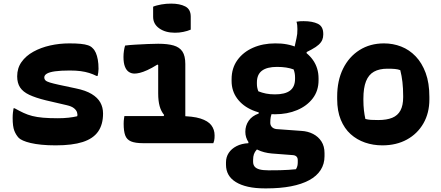

<svg xmlns="http://www.w3.org/2000/svg" viewBox="-20 -792 2440 1062"><path d="M300 -138Q332 -138 359 -141Q386 -144 407 -149Q410 -159 406 -171Q402 -183 389 -193.5Q376 -204 350 -210L234 -237Q177 -251 142 -267.5Q107 -284 91 -308.5Q75 -333 75 -370Q75 -415 99 -449Q123 -483 164.5 -506Q206 -529 257.5 -540.5Q309 -552 363 -552Q401 -552 426 -549.5Q451 -547 467 -541.5Q483 -536 492 -526Q503 -516 510 -500Q517 -484 521 -462Q525 -440 525 -411Q525 -401 523.5 -391.5Q522 -382 520 -372H514Q494 -382 473 -388.5Q452 -395 426.5 -398.5Q401 -402 366 -402Q315 -402 284 -397.5Q253 -393 239 -384.5Q225 -376 225 -364Q225 -354 231.5 -347.5Q238 -341 256 -335.5Q274 -330 306 -323L400 -303Q454 -292 487 -272Q520 -252 535 -225Q550 -198 550 -164Q550 -103 522.5 -64Q495 -25 437.5 -6.5Q380 12 288 12Q244 12 209.5 8.5Q175 5 149.5 -1Q124 -7 107.5 -14.5Q91 -22 84 -29Q68 -46 59 -69.5Q50 -93 50 -139Q50 -156 51.5 -169Q53 -182 55 -193H61Q88 -178 110.5 -167.5Q133 -157 158.5 -150.5Q184 -144 218 -141Q252 -138 300 -138Z M880 -139 888 -156Q871 -176 863 -205Q855 -234 855 -275Q855 -292 855 -307.5Q855 -323 855 -339Q855 -355 855 -370.5Q855 -386 855 -401.5Q855 -417 855 -432L851 -435Q819 -415 794.5 -404Q770 -393 753 -389Q736 -385 724 -385Q707 -385 693 -394Q679 -403 671 -423.5Q663 -444 663 -477Q663 -494 665.5 -511Q668 -528 672 -540Q694 -543 728 -545Q762 -547 797 -548.5Q832 -550 855 -550Q907 -550 940 -540.5Q973 -531 989 -507Q1005 -483 1005 -438Q1005 -406 1005 -374Q1005 -342 1005 -310Q1005 -278 1005 -245.5Q1005 -213 1005 -181Q1005 -149 1005 -117ZM668 -150H970Q1046 -150 1088.5 -136.5Q1131 -123 1149 -99Q1167 -75 1167 -43Q1167 -35 1166.5 -28Q1166 -21 1164.5 -14Q1163 -7 1160 0H772Q728 0 704.5 -10Q681 -20 672.5 -43.5Q664 -67 664 -107Q664 -116 664.5 -123Q665 -130 666 -136.5Q667 -143 668 -150ZM827 -755Q836 -759 848 -762Q860 -765 873 -767.5Q886 -770 900 -771Q914 -772 927 -772Q974 -772 1004.5 -756.5Q1035 -741 1035 -700V-628Q1026 -624 1015.5 -621Q1005 -618 993.5 -615.5Q982 -613 970.5 -612Q959 -611 947 -611Q895 -611 861 -635Q827 -659 827 -699Z M1600 -490 1620 -581Q1623 -594 1624 -604.5Q1625 -615 1625 -631Q1625 -642 1624 -652Q1623 -662 1620 -672Q1630 -674 1639.5 -674.5Q1649 -675 1659 -675Q1708 -675 1738 -660.5Q1768 -646 1768 -605V-600Q1768 -585 1762.5 -571.5Q1757 -558 1743 -545Q1729 -532 1703 -518L1676 -504V-477ZM1502 -552Q1571 -553 1625.5 -528.5Q1680 -504 1711 -460Q1742 -416 1742 -358V-348Q1742 -290 1710 -248Q1678 -206 1623.5 -183Q1569 -160 1501 -160Q1432 -159 1377.5 -182Q1323 -205 1292 -247Q1261 -289 1261 -344V-354Q1261 -415 1293 -459.5Q1325 -504 1379.5 -528Q1434 -552 1502 -552ZM1512 -422Q1457 -422 1429 -401Q1401 -380 1401 -336V-328Q1401 -317 1403 -307Q1405 -297 1409 -287Q1429 -279 1451 -274.5Q1473 -270 1501 -270Q1557 -270 1584.5 -291Q1612 -312 1612 -356V-364Q1612 -376 1610 -387Q1608 -398 1604 -408Q1585 -415 1562.5 -418.5Q1540 -422 1512 -422ZM1411 -198 1487 -172Q1480 -158 1477.5 -144.5Q1475 -131 1475 -113Q1475 -99 1484 -89.5Q1493 -80 1509 -78L1647 -68Q1683 -66 1712 -51Q1741 -36 1758 -9.5Q1775 17 1775 55V72Q1775 115 1753.5 148.5Q1732 182 1690.5 204.5Q1649 227 1589.5 238.5Q1530 250 1454 250H1445Q1392 250 1352 241Q1312 232 1284.5 215Q1257 198 1243.5 174Q1230 150 1230 119V106Q1230 77 1245 54Q1260 31 1288 16.5Q1316 2 1354 0V-26L1426 15Q1409 26 1399 37Q1389 48 1384.5 61Q1380 74 1380 92V103Q1380 119 1388.5 129.5Q1397 140 1415.5 145Q1434 150 1463 150H1476Q1504 150 1528.5 149.5Q1553 149 1575.5 147.5Q1598 146 1617 144Q1623 134 1625 125Q1627 116 1627 106V94Q1627 81 1620 74Q1613 67 1600 66L1483 57Q1439 53 1406 37Q1373 21 1355 -5Q1337 -31 1337 -63Q1337 -97 1355.5 -124Q1374 -151 1411 -164Z M2104 -552Q2154 -552 2199 -534.5Q2244 -517 2279 -480.5Q2314 -444 2334.5 -388.5Q2355 -333 2355 -256V-242Q2355 -167 2322 -109.5Q2289 -52 2230.5 -20Q2172 12 2095 12Q2044 12 1999 -3.5Q1954 -19 1919.5 -50Q1885 -81 1865 -129.5Q1845 -178 1845 -244V-258Q1845 -346 1877.5 -412Q1910 -478 1968.5 -515Q2027 -552 2104 -552ZM2123 -412Q2078 -412 2048.5 -395.5Q2019 -379 2004.5 -342.5Q1990 -306 1990 -246V-239Q1990 -208 1993 -182Q1996 -156 2001 -134Q2016 -130 2032 -129Q2048 -128 2072 -128Q2119 -128 2149.5 -140.5Q2180 -153 2195 -181Q2210 -209 2210 -254V-261Q2210 -303 2206 -338Q2202 -373 2194 -404Q2181 -409 2164.5 -410.5Q2148 -412 2123 -412Z"/></svg>

Font: Recursive Monospace Casual ExtraBold
Style: Regular
Weight: 800
Version: Version 1.047